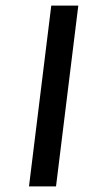

<svg xmlns="http://www.w3.org/2000/svg" viewBox="-20 -669 305 689"><path d="M181 0 261 -649H164L84 0Z"/></svg>

Font: Gamestation Text
Style: Italic
Weight: 400
Designer: Jonas Hecksher
Foundry: Jonas Hecksher, Playtypeª, e-types AS
Version: Version 1.003